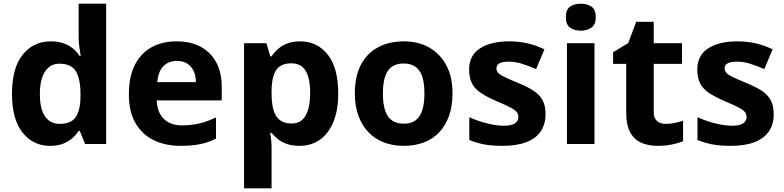

<svg xmlns="http://www.w3.org/2000/svg" viewBox="-20 -780 4249 1040"><path d="M251 10Q160 10 102.5 -61.5Q45 -133 45 -272Q45 -412 103 -484Q161 -556 255 -556Q294 -556 324 -545.5Q354 -535 375.5 -517Q397 -499 412 -476H417Q414 -492 410 -522.5Q406 -553 406 -585V-760H555V0H441L412 -71H406Q392 -49 370.5 -30.5Q349 -12 320 -1Q291 10 251 10ZM303 -109Q365 -109 390 -145.5Q415 -182 416 -255V-271Q416 -351 391.5 -393Q367 -435 301 -435Q252 -435 224 -392.5Q196 -350 196 -270Q196 -190 224 -149.5Q252 -109 303 -109Z M936 -556Q1012 -556 1066.5 -527Q1121 -498 1151 -443Q1181 -388 1181 -308V-236H829Q831 -173 866.5 -137Q902 -101 965 -101Q1018 -101 1061 -111.5Q1104 -122 1150 -144V-29Q1110 -9 1065.5 0.5Q1021 10 958 10Q876 10 813 -20.5Q750 -51 714 -113Q678 -175 678 -269Q678 -365 710.5 -428.5Q743 -492 801 -524Q859 -556 936 -556ZM937 -450Q894 -450 865.5 -422Q837 -394 832 -335H1041Q1041 -368 1029.5 -394Q1018 -420 995 -435Q972 -450 937 -450Z M1606 -556Q1698 -556 1755 -484.5Q1812 -413 1812 -274Q1812 -181 1785 -117.5Q1758 -54 1711 -22Q1664 10 1602 10Q1563 10 1534.5 0Q1506 -10 1486 -26Q1466 -42 1451 -60H1443Q1447 -41 1449 -20.5Q1451 0 1451 20V240H1302V-546H1423L1444 -475H1451Q1466 -497 1487 -515.5Q1508 -534 1537.5 -545Q1567 -556 1606 -556ZM1558 -437Q1519 -437 1496 -421Q1473 -405 1462.5 -372.5Q1452 -340 1451 -291V-275Q1451 -222 1461 -185.5Q1471 -149 1495 -130Q1519 -111 1560 -111Q1594 -111 1616 -130Q1638 -149 1649 -186Q1660 -223 1660 -276Q1660 -356 1635.5 -396.5Q1611 -437 1558 -437Z M2431 -274Q2431 -205.6 2412.5 -153.1Q2393.9 -100.5 2359.5 -63.7Q2325 -27 2276 -8.5Q2227 10 2165.4 10Q2108.2 10 2059.6 -8.5Q2011 -27 1976 -63.5Q1941 -100 1921.5 -153Q1902 -206 1902 -274.2Q1902 -364.7 1934 -427.3Q1966.1 -489.9 2025.9 -522.9Q2085.7 -556 2168 -556Q2245.4 -556 2304.2 -523Q2363 -490 2397 -427.3Q2431 -364.7 2431 -274ZM2054 -273.8Q2054 -220 2065.5 -183.5Q2077 -147 2102 -128.5Q2127 -110 2167 -110Q2207 -110 2231.5 -128.5Q2256 -147 2267.5 -183.5Q2279 -220 2279 -273.6Q2279 -328 2267.5 -364Q2256 -400 2231 -418Q2206.1 -436 2166.3 -436Q2107 -436 2080.5 -395.5Q2054 -355 2054 -273.8Z M2935 -162Q2935 -107 2909 -68.5Q2883 -30 2831 -10Q2779 10 2702 10Q2645 10 2604 2.5Q2563 -5 2522 -22V-145Q2566 -125 2617 -112Q2668 -99 2707 -99Q2751 -99 2769.5 -112Q2788 -125 2788 -146Q2788 -160 2780.5 -171Q2773 -182 2748 -196Q2723 -210 2670 -232Q2619 -254 2586 -275.5Q2553 -297 2537 -327.5Q2521 -358 2521 -404Q2521 -480 2580 -518Q2639 -556 2737 -556Q2788 -556 2834 -546Q2880 -536 2929 -513L2884 -406Q2844 -423 2808 -434.5Q2772 -446 2735 -446Q2702 -446 2685.5 -437Q2669 -428 2669 -410Q2669 -397 2677.5 -386.5Q2686 -376 2710.5 -364Q2735 -352 2783 -332Q2830 -313 2864 -292.5Q2898 -272 2916.5 -241.5Q2935 -211 2935 -162Z M3200 -546V0H3051V-546ZM3126 -760Q3159 -760 3183 -744.5Q3207 -729 3207 -686.8Q3207 -646 3183 -630Q3159 -614 3126 -614Q3091.7 -614 3068.4 -630Q3045 -646 3045 -686.8Q3045 -729 3068.4 -744.5Q3091.7 -760 3126 -760Z M3586 -109Q3611 -109 3634 -114Q3657 -119 3680 -126V-15Q3656 -5 3620.5 2.5Q3585 10 3543 10Q3494 10 3455.5 -6Q3417 -22 3394.5 -61.5Q3372 -101 3372 -171V-434H3301V-497L3383 -547L3426 -662H3521V-546H3674V-434H3521V-171Q3521 -140 3539 -124.5Q3557 -109 3586 -109Z M4171 -162Q4171 -107 4145 -68.5Q4119 -30 4067 -10Q4015 10 3938 10Q3881 10 3840 2.5Q3799 -5 3758 -22V-145Q3802 -125 3853 -112Q3904 -99 3943 -99Q3987 -99 4005.5 -112Q4024 -125 4024 -146Q4024 -160 4016.5 -171Q4009 -182 3984 -196Q3959 -210 3906 -232Q3855 -254 3822 -275.5Q3789 -297 3773 -327.5Q3757 -358 3757 -404Q3757 -480 3816 -518Q3875 -556 3973 -556Q4024 -556 4070 -546Q4116 -536 4165 -513L4120 -406Q4080 -423 4044 -434.5Q4008 -446 3971 -446Q3938 -446 3921.5 -437Q3905 -428 3905 -410Q3905 -397 3913.5 -386.5Q3922 -376 3946.5 -364Q3971 -352 4019 -332Q4066 -313 4100 -292.5Q4134 -272 4152.5 -241.5Q4171 -211 4171 -162Z"/></svg>

Font: Noto Sans Armenian
Style: Regular
Weight: 400
Designer: Monotype Design Team
Foundry: Monotype Imaging Inc.
Version: Version 2.007